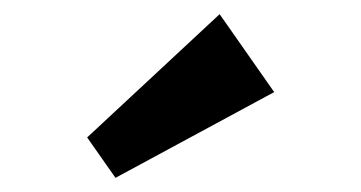

<svg xmlns="http://www.w3.org/2000/svg" viewBox="-20 -957 509 271"><path d="M143 -706 103 -763 290 -937 367 -827Z"/></svg>

Font: BioRhyme ExtraBold ExtraBold
Style: Regular
Weight: 800
Version: Version 1.600;gftools[0.9.33]